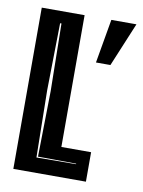

<svg xmlns="http://www.w3.org/2000/svg" viewBox="-72 -642 515 693"><g transform="rotate(10 186.0 -295.5)"><path d="M25 0V-591H182V-108H291V0ZM100 -55 245 -56V-58L105 -59L109 -300L105 -547H100L96 -300ZM252 -430 280 -591H372L305 -430Z"/></g></svg>

Font: Alumni Sans Inline One
Style: Regular
Weight: 400
Designer: Robert E. Leuschke
Foundry: Robert E. Leuschke
Version: Version 1.100; ttfautohint (v1.8.3)